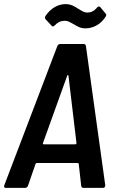

<svg xmlns="http://www.w3.org/2000/svg" viewBox="-23 -914 565 934"><path d="M293 -813C308 -813 317 -806 336 -796C353 -786 368 -776 392 -776C430 -776 467 -795 491 -833C495 -839 495 -844 490 -849L465 -879C460 -885 454 -883 448 -876C433 -858 417 -853 402 -853C385 -853 374 -862 358 -871C340 -883 322 -894 296 -894C258 -894 223 -873 198 -836C194 -829 195 -824 200 -819L228 -789C233 -783 238 -785 244 -791C258 -806 273 -813 293 -813ZM384 0H477C485 0 489 -4 489 -13L395 -690C394 -697 390 -700 383 -700H271C264 -700 259 -697 256 -690L-2 -13C-5 -4 -2 0 6 0H98C105 0 110 -3 113 -10L150 -117C152 -120 153 -121 156 -121H355C358 -121 359 -120 360 -117L372 -10C373 -3 377 0 384 0ZM186 -218 304 -546C305 -550 309 -550 310 -546L349 -218C349 -214 346 -212 343 -212H190C187 -212 184 -214 186 -218Z"/></svg>

Font: Barlow Semi Condensed SemiBold
Style: Italic
Weight: 600
Width: 4
Italic angle: -7°
Designer: Jeremy Tribby
Foundry: Tribby Type
Version: Version 1.422;hotconv 1.0.109;makeotfexe 2.5.65596